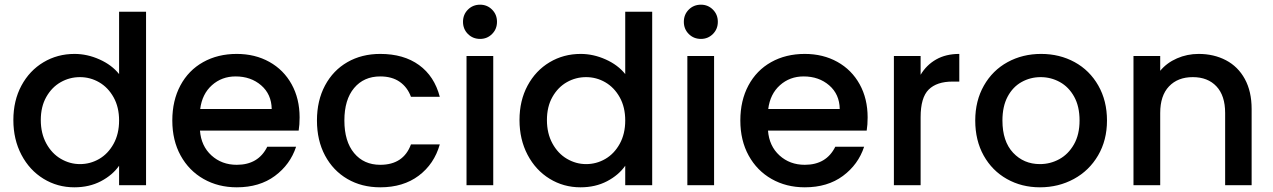

<svg xmlns="http://www.w3.org/2000/svg" viewBox="-20 -790 5429 819"><path d="M298 -560Q352 -560 404.5 -536.5Q457 -513 488 -474V-740H603V0H488V-83Q460 -43 410.5 -17Q361 9 297 9Q225 9 165.5 -27.5Q106 -64 71.5 -129.5Q37 -195 37 -278Q37 -361 71.5 -425Q106 -489 165.5 -524.5Q225 -560 298 -560ZM321 -461Q277 -461 239 -439.5Q201 -418 177.5 -376.5Q154 -335 154 -278Q154 -221 177.5 -178Q201 -135 239.5 -112.5Q278 -90 321 -90Q365 -90 403 -112Q441 -134 464.5 -176.5Q488 -219 488 -276Q488 -333 464.5 -375Q441 -417 403 -439Q365 -461 321 -461Z M1254 -233H833Q838 -167 882 -127Q926 -87 990 -87Q1082 -87 1120 -164H1243Q1218 -88 1152.5 -39.5Q1087 9 990 9Q911 9 848.5 -26.5Q786 -62 750.5 -126.5Q715 -191 715 -276Q715 -361 749.5 -425.5Q784 -490 846.5 -525Q909 -560 990 -560Q1068 -560 1129 -526Q1190 -492 1224 -430.5Q1258 -369 1258 -289Q1258 -258 1254 -233ZM1139 -325Q1138 -388 1094 -426Q1050 -464 985 -464Q926 -464 884 -426.5Q842 -389 834 -325Z M1602 -560Q1702 -560 1767.5 -512.5Q1833 -465 1856 -377H1733Q1718 -418 1685 -441Q1652 -464 1602 -464Q1532 -464 1490.5 -414.5Q1449 -365 1449 -276Q1449 -187 1490.5 -137Q1532 -87 1602 -87Q1701 -87 1733 -174H1856Q1832 -90 1766 -40.5Q1700 9 1602 9Q1523 9 1462 -26.5Q1401 -62 1366.5 -126.5Q1332 -191 1332 -276Q1332 -361 1366.5 -425.5Q1401 -490 1462 -525Q1523 -560 1602 -560Z M1955 -697Q1955 -728 1976 -749Q1997 -770 2028 -770Q2058 -770 2079 -749Q2100 -728 2100 -697Q2100 -666 2079 -645Q2058 -624 2028 -624Q1997 -624 1976 -645Q1955 -666 1955 -697ZM2084 -551V0H1970V-551Z M2457 -560Q2511 -560 2563.5 -536.5Q2616 -513 2647 -474V-740H2762V0H2647V-83Q2619 -43 2569.5 -17Q2520 9 2456 9Q2384 9 2324.5 -27.5Q2265 -64 2230.5 -129.5Q2196 -195 2196 -278Q2196 -361 2230.5 -425Q2265 -489 2324.5 -524.5Q2384 -560 2457 -560ZM2480 -461Q2436 -461 2398 -439.5Q2360 -418 2336.5 -376.5Q2313 -335 2313 -278Q2313 -221 2336.5 -178Q2360 -135 2398.5 -112.5Q2437 -90 2480 -90Q2524 -90 2562 -112Q2600 -134 2623.5 -176.5Q2647 -219 2647 -276Q2647 -333 2623.5 -375Q2600 -417 2562 -439Q2524 -461 2480 -461Z M2897 -697Q2897 -728 2918 -749Q2939 -770 2970 -770Q3000 -770 3021 -749Q3042 -728 3042 -697Q3042 -666 3021 -645Q3000 -624 2970 -624Q2939 -624 2918 -645Q2897 -666 2897 -697ZM3026 -551V0H2912V-551Z M3677 -233H3256Q3261 -167 3305 -127Q3349 -87 3413 -87Q3505 -87 3543 -164H3666Q3641 -88 3575.5 -39.5Q3510 9 3413 9Q3334 9 3271.5 -26.5Q3209 -62 3173.5 -126.5Q3138 -191 3138 -276Q3138 -361 3172.5 -425.5Q3207 -490 3269.5 -525Q3332 -560 3413 -560Q3491 -560 3552 -526Q3613 -492 3647 -430.5Q3681 -369 3681 -289Q3681 -258 3677 -233ZM3562 -325Q3561 -388 3517 -426Q3473 -464 3408 -464Q3349 -464 3307 -426.5Q3265 -389 3257 -325Z M3907 -471Q3932 -513 3973.5 -536.5Q4015 -560 4072 -560V-442H4043Q3976 -442 3941.5 -408Q3907 -374 3907 -290V0H3793V-551H3907Z M4140 -276Q4140 -360 4177 -425Q4214 -490 4278 -525Q4342 -560 4421 -560Q4500 -560 4564 -525Q4628 -490 4665 -425Q4702 -360 4702 -276Q4702 -192 4664 -127Q4626 -62 4560.5 -26.5Q4495 9 4416 9Q4338 9 4275 -26.5Q4212 -62 4176 -126.5Q4140 -191 4140 -276ZM4585 -276Q4585 -336 4562 -377.5Q4539 -419 4501 -440Q4463 -461 4419 -461Q4375 -461 4337.5 -440Q4300 -419 4278 -377.5Q4256 -336 4256 -276Q4256 -187 4301.5 -138.5Q4347 -90 4416 -90Q4460 -90 4498.5 -111Q4537 -132 4561 -174Q4585 -216 4585 -276Z M5319 -325V0H5206V-308Q5206 -382 5169 -421.5Q5132 -461 5068 -461Q5004 -461 4966.5 -421.5Q4929 -382 4929 -308V0H4815V-551H4929V-488Q4957 -522 5000.5 -541Q5044 -560 5093 -560Q5158 -560 5209.5 -533Q5261 -506 5290 -453Q5319 -400 5319 -325Z"/></svg>

Font: Poppins-tnum Medium
Style: Regular
Weight: 500
Designer: Ninad Kale (Devanagari), Jonny Pinhorn (Latin)
Foundry: Indian Type Foundry
Version: Version 4.004